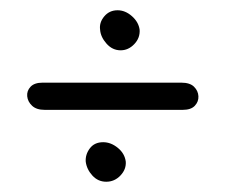

<svg xmlns="http://www.w3.org/2000/svg" viewBox="-20 -422 480 374"><path d="M336 -208H67Q51 -208 42.5 -216Q34 -224 33 -234.5Q32 -245 39.5 -253Q47 -261 63 -261H333Q350 -261 358 -253Q366 -245 366.5 -234.5Q367 -224 359.5 -216Q352 -208 336 -208ZM187 -68Q171 -68 160 -80Q149 -92 147 -107Q146 -121 155 -133Q164 -145 181 -145Q196 -145 209.5 -134Q223 -123 225 -107Q226 -92 214.5 -80Q203 -68 187 -68ZM215 -324Q199 -324 187.5 -337Q176 -350 175 -364Q173 -378 183 -390Q193 -402 209 -402Q224 -402 237 -390.5Q250 -379 252 -364Q253 -348 241.5 -336Q230 -324 215 -324Z"/></svg>

Font: Edu NSW ACT Foundation
Style: Regular
Weight: 400
Designer: Tina and Corey Anderson
Foundry: Google for Education
Version: Version 1.003